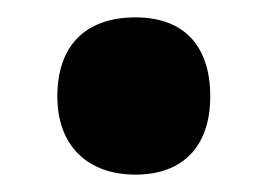

<svg xmlns="http://www.w3.org/2000/svg" viewBox="-20 -463 308 221"><path d="M46 -352C46 -295 81 -262 136 -262C190 -262 222 -294 222 -352C222 -411 191 -443 136 -443C78 -443 46 -410 46 -352Z"/></svg>

Font: Noto Sans Bengali ExtraCondensed ExtraBold
Style: Regular
Weight: 800
Width: 2
Designer: Joana Ranito - Universal Thirst; Jelle Bosma - Monotype Design Team
Foundry: Universal Thirst ehf.
Version: Version 3.000